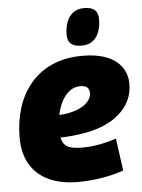

<svg xmlns="http://www.w3.org/2000/svg" viewBox="-55 -813 642 867"><g transform="rotate(-5 266.5 -380.0)"><path d="M167 -299Q183 -297 204.5 -298.5Q226 -300 245 -303Q296 -313 323.5 -335Q351 -357 352 -385Q352 -403 342 -411.5Q332 -420 312 -420Q281 -421 255.5 -398Q230 -375 215 -333.5Q200 -292 200 -234Q199 -197 208.5 -177Q218 -157 240 -150Q262 -143 299 -143Q316 -143 340 -145.5Q364 -148 392 -154Q420 -160 451 -170L471 -24Q423 -7 369.5 1.5Q316 10 264 10Q186 10 131 -16Q76 -42 47 -91.5Q18 -141 18 -211Q18 -284 37.5 -346.5Q57 -409 97 -456.5Q137 -504 196 -530Q255 -556 334 -556Q397 -556 441.5 -538.5Q486 -521 509.5 -488Q533 -455 533 -412Q533 -331 470 -276Q407 -221 296 -205Q256 -199 222 -197.5Q188 -196 156 -200ZM333 -602Q302 -602 286 -615Q270 -628 270 -658Q270 -686 278.5 -711.5Q287 -737 307 -753.5Q327 -770 359 -770Q390 -770 406 -757Q422 -744 422 -714Q422 -685 413.5 -659.5Q405 -634 385.5 -618Q366 -602 333 -602Z"/></g></svg>

Font: Georama ExtraCondensed Thin ExtraBold
Style: Italic
Weight: 800
Italic angle: -9°
Version: Version 1.001